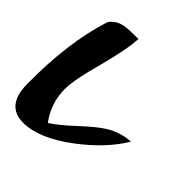

<svg xmlns="http://www.w3.org/2000/svg" viewBox="-215 -804 930 930"><g transform="rotate(45 249.5 -339.0)"><path d="M526 -303Q464 -198 339 -103Q200 2 92 2Q-26 2 -27 -145Q-30 -426 36 -631Q59 -666 104 -675Q129 -680 200 -680Q197 -608 158 -461Q119 -320 119 -256Q119 -161 177 -82Q218 -107 287 -171Q356 -235 395 -260Q456 -299 526 -303Z"/></g></svg>

Font: To Be Continued
Style: Regular
Weight: 400
Version: Macromedia Fontographer 4.1.4 9/2/97